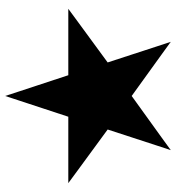

<svg xmlns="http://www.w3.org/2000/svg" viewBox="11 -841 679 741"><g transform="rotate(-90 350.5 -470.5)"><path d="M73.7 -546.4H270.5L332 -733.4L350.6 -790L369.1 -733.4L430.7 -546.4H627.4H687L639.2 -511.2L480 -394.5L541 -207.5L559.6 -150.9L511.2 -186L350.6 -301.8L189.9 -186L141.6 -150.9L160.2 -207.5L221.2 -394.5L62 -511.2L14.2 -546.4Z"/></g></svg>

Font: Shabnam FD
Style: Bold-FD
Weight: 700
Foundry: DejaVu fonts team - Redesigned by Saber Rastikerdar - Based on Vazir font
Version: Version 5.0.1